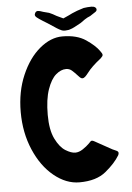

<svg xmlns="http://www.w3.org/2000/svg" viewBox="-58 -881 643 936"><g transform="rotate(-5 264.0 -413.0)"><path d="M163 -838Q171 -838 190 -831L217 -824Q234 -817 252 -806L284 -791Q318 -806 329 -812Q350 -822 387 -833Q407 -836 425 -836Q436 -836 442.5 -831.5Q449 -827 449 -820Q449 -813 441 -808L415 -791Q412 -790 401.5 -785Q391 -780 367 -762Q327 -739 315 -736Q306 -732 297 -732Q293 -731 286 -731Q278 -731 271.5 -733.5Q265 -736 259 -739.5Q253 -743 248 -746Q219 -765 202 -776L181 -789Q165 -799 155 -807Q145 -815 147 -823Q151 -838 163 -838ZM167 -329Q167 -255 188.5 -211.5Q210 -168 237.5 -151Q265 -134 285 -134Q303 -134 322 -146.5Q341 -159 355 -173Q357 -175 361.5 -180Q366 -185 370 -185Q375 -185 382 -181L467 -134Q471 -132 479.5 -128.5Q488 -125 491.5 -122Q495 -119 495 -114Q495 -109 492 -103Q470 -66 423 -27Q376 12 293 12Q228 12 168.5 -36.5Q109 -85 73 -169Q37 -253 37 -354Q37 -454 71.5 -534Q106 -614 160 -659Q214 -704 271 -704Q342 -704 385.5 -674.5Q429 -645 448 -618Q452 -612 455.5 -607Q459 -602 459 -597Q459 -591 448 -581Q402 -545 382 -518Q372 -505 365 -498.5Q358 -492 351 -492Q344 -492 335 -502Q314 -525 302.5 -534.5Q291 -544 275 -544Q250 -544 225.5 -523Q201 -502 184 -453.5Q167 -405 167 -329Z"/></g></svg>

Font: Barrio
Style: Regular
Weight: 400
Designer: Pablo Cosgaya & Sergio Jimenez
Foundry: Pablo Cosgaya & Sergio Jimenez
Version: Version 1.005